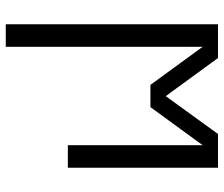

<svg xmlns="http://www.w3.org/2000/svg" viewBox="-75 -485 775 665"><g transform="rotate(90 312.5 -152.5)"><path d="M64 215V-520H181L313 -339L444 -520H561V0H483V-467L351 -286H274L142 -467V215Z"/></g></svg>

Font: Zed Sans
Style: Regular
Weight: 400
Designer: Belleve Invis
Foundry: Belleve Invis
Version: Version 1.0.0; ttfautohint (v1.8.4)